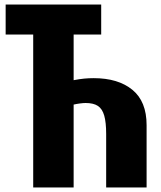

<svg xmlns="http://www.w3.org/2000/svg" viewBox="-20 -830 713 850"><path d="M395 -484Q503 -484 566 -432.5Q629 -381 629 -276V0H450V-237Q450 -288 441.5 -318Q433 -348 413.5 -361Q394 -374 359 -374Q349 -374 334 -372Q319 -370 306 -367V0H127V-677H5V-810H428V-677H306V-475Q332 -480 352.5 -482Q373 -484 395 -484Z"/></svg>

Font: Oswald
Style: Bold
Weight: 700
Designer: Vernon Adams
Foundry: Vernon Adams
Version: Version 4.103;gftools[0.9.33.dev8+g029e19f]